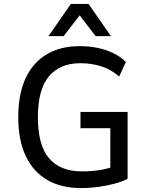

<svg xmlns="http://www.w3.org/2000/svg" viewBox="-20 -949 761 978"><path d="M392 9Q292 9 220.5 -32.5Q149 -74 111 -154.5Q73 -235 73 -352Q73 -469 110 -549.5Q147 -630 217.5 -672Q288 -714 386 -714Q434 -714 477.5 -705Q521 -696 558 -678Q595 -660 621 -633L587 -559Q546 -595 496.5 -611Q447 -627 389 -627Q285 -627 229 -560Q173 -493 173 -353Q173 -209 230 -142.5Q287 -76 398 -76Q449 -76 493 -83.5Q537 -91 573 -107L542 -59V-296H390V-379H630V-38Q603 -24 564 -13.5Q525 -3 481 3Q437 9 392 9ZM227 -765 341 -929H431L545 -765H467L386 -871L304 -765Z"/></svg>

Font: Nunito Sans 7pt SemiCondensed Medium
Style: Regular
Weight: 500
Width: 4
Designer: Vernon Adams
Foundry: Vernon Adams
Version: Version 3.101;gftools[0.9.27]